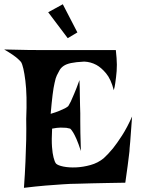

<svg xmlns="http://www.w3.org/2000/svg" viewBox="-60 -902 678 912"><path d="M-40 -667Q28.3 -665 73.7 -664.6Q119.1 -664.1 147.5 -664.1H199.2H490.2Q492.2 -644.5 493.7 -626.5Q495.1 -608.4 495.1 -594.7Q495.1 -578.1 494.1 -564.5Q493.2 -550.8 491.2 -535.2Q489.3 -521.5 487.3 -505.9Q485.4 -490.2 480.5 -473.6Q466.8 -526.4 443.8 -553.7Q420.9 -581.1 397.5 -593.8Q370.1 -608.4 339.8 -609.4Q299.8 -607.4 277.3 -602.5Q254.9 -597.7 242.2 -588.9Q229.5 -580.1 223.1 -568.8Q216.8 -557.6 210 -543.9Q204.1 -532.2 199.2 -507.8Q194.3 -487.3 189.9 -452.1Q185.5 -417 180.7 -361.3Q207 -369.1 223.1 -376Q239.3 -382.8 249 -387.7Q259.8 -393.6 264.6 -398.4Q268.6 -404.3 276.4 -419.9Q282.2 -433.6 292.5 -457Q302.7 -480.5 317.4 -521.5Q319.3 -476.6 319.3 -446.8Q319.3 -417 320.3 -398.4Q320.3 -377 321.3 -364.3V-327.1Q321.3 -306.6 321.8 -272Q322.3 -237.3 324.2 -184.6Q312.5 -220.7 303.2 -241.7Q293.9 -262.7 287.1 -273.4Q279.3 -286.1 273.4 -291Q266.6 -293 254.9 -294.9Q244.1 -295.9 228 -295.9Q211.9 -295.9 187.5 -291Q184.6 -237.3 187 -204.6Q189.5 -171.9 194.3 -154.3Q199.2 -133.8 206.1 -125Q214.8 -116.2 241.2 -110.8Q267.6 -105.5 301.3 -106.9Q335 -108.4 370.1 -118.2Q405.3 -127.9 432.6 -150.4Q453.1 -168.9 476.6 -197.3Q496.1 -221.7 520 -258.8Q543.9 -295.9 567.4 -348.6Q563.5 -304.7 562 -275.9Q560.5 -247.1 558.6 -229.5Q556.6 -209 555.7 -198.2Q555.7 -186.5 552.7 -165Q550.8 -146.5 546.4 -114.7Q542 -83 535.2 -34.2Q489.3 -33.2 448.2 -32.7Q407.2 -32.2 376 -31.2Q338.9 -30.3 307.6 -29.3Q275.4 -29.3 236.3 -26.4Q202.1 -24.4 155.8 -20.5Q109.4 -16.6 53.7 -9.8Q58.6 -76.2 61 -135.3Q63.5 -194.3 64.5 -239.3Q65.4 -292 64.5 -336.9Q69.3 -449.2 60.5 -518.6Q51.8 -587.9 40 -607.4Q34.2 -614.3 23.4 -624Q14.6 -631.8 -1 -642.6Q-16.6 -653.3 -40 -667ZM168.9 -843.8 238.3 -881.8 307.6 -748 261.7 -720.7Z"/></svg>

Font: Irish Grover
Style: Regular
Weight: 400
Designer: Squid
Foundry: Font Diner, Inc DBA Sideshow
Version: Version 1.001